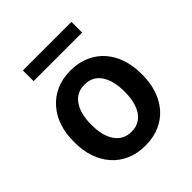

<svg xmlns="http://www.w3.org/2000/svg" viewBox="-196 -847 991 991"><g transform="rotate(-45 300.0 -351.0)"><path d="M52.2 -269V-258.8Q52.2 -200.7 68.8 -151.6Q85.4 -102.5 117.7 -66.4Q148.9 -30.3 195.1 -10Q241.2 10.3 300.3 10.3Q358.9 10.3 404.8 -10Q450.7 -30.3 482.4 -66.4Q513.7 -102.5 530.3 -151.6Q546.9 -200.7 546.9 -258.8V-269Q546.9 -326.7 530.3 -375.7Q513.7 -424.8 482.4 -460.9Q450.2 -497.1 404.3 -517.6Q358.4 -538.1 299.3 -538.1Q240.7 -538.1 194.8 -517.6Q148.9 -497.1 117.7 -460.9Q85.4 -424.8 68.8 -375.7Q52.2 -326.7 52.2 -269ZM178.2 -258.8V-269Q178.2 -302.7 185.3 -332.8Q192.4 -362.8 207 -385.7Q221.7 -409.2 244.6 -422.4Q267.6 -435.5 299.3 -435.5Q331.5 -435.5 354.5 -422.4Q377.4 -409.2 392.1 -385.7Q406.2 -362.8 413.3 -332.8Q420.4 -302.7 420.4 -269V-258.8Q420.4 -224.1 413.3 -193.8Q406.2 -163.6 392.1 -141.1Q377.4 -117.7 354.5 -104.5Q331.5 -91.3 300.3 -91.3Q268.1 -91.3 244.9 -104.5Q221.7 -117.7 207 -141.1Q192.4 -163.6 185.3 -193.8Q178.2 -224.1 178.2 -258.8ZM481 -633.8V-711.9H126.5V-633.8Z"/></g></svg>

Font: Roboto Mono SemiBold
Style: Regular
Weight: 600
Monospace: yes
Designer: Google
Version: Version 3.000